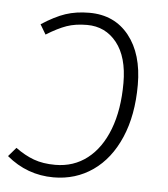

<svg xmlns="http://www.w3.org/2000/svg" viewBox="-46 -573 546 624"><g transform="rotate(5 226.5 -260.5)"><path d="M398 -312Q398 -213 366.5 -140Q335 -67 279 -28Q223 11 151 11Q65 11 -2 -45L23 -74Q53 -52 83 -41Q113 -30 153 -30Q213 -30 257.5 -64.5Q302 -99 326.5 -163Q351 -227 351 -314Q351 -399 314 -445.5Q277 -492 217 -492Q179 -492 150.5 -482Q122 -472 85 -449L66 -481Q109 -509 143.5 -520.5Q178 -532 221 -532Q303 -532 350.5 -472.5Q398 -413 398 -312Z"/></g></svg>

Font: Fira Sans Condensed ExtraLight
Style: Italic
Weight: 275
Width: 3
Italic angle: -8°
Designer: Carrois Corporate & Edenspiekermann AG
Foundry: Carrois Corporate GbR & Edenspiekermann AG
Version: Version 4.203